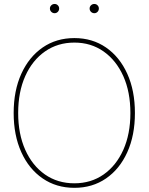

<svg xmlns="http://www.w3.org/2000/svg" viewBox="-20 -925 738 954"><path d="M349.6 8.3Q259.8 8.3 191.7 -38.6Q123.5 -85.4 85.7 -169.2Q47.9 -252.9 47.9 -363.3Q47.9 -474.6 85.9 -558.3Q124 -642.1 191.9 -689Q259.8 -735.8 349.6 -735.8Q439 -735.8 506.8 -689Q574.7 -642.1 612.5 -558.3Q650.4 -474.6 650.4 -363.3Q650.4 -252.4 612.5 -168.7Q574.7 -85 506.8 -38.3Q439 8.3 349.6 8.3ZM349.6 -14.2Q432.1 -14.2 494.9 -58.1Q557.6 -102.1 592.8 -180.7Q627.9 -259.3 627.9 -363.3Q627.9 -467.8 592.8 -546.4Q557.6 -625 494.9 -669.2Q432.1 -713.4 349.6 -713.4Q267.1 -713.4 204.1 -669.7Q141.1 -626 105.7 -547.4Q70.3 -468.8 70.3 -363.3Q70.3 -259.8 105.2 -181.2Q140.1 -102.5 203.1 -58.3Q266.1 -14.2 349.6 -14.2ZM448.7 -859.4Q439 -859.4 432.1 -866.2Q425.3 -873 425.3 -882.8Q425.3 -892.1 432.1 -898.7Q439 -905.3 448.7 -905.3Q458 -905.3 464.6 -898.7Q471.2 -892.1 471.2 -882.8Q471.2 -873 464.6 -866.2Q458 -859.4 448.7 -859.4ZM251.5 -859.4Q241.7 -859.4 234.9 -866.2Q228 -873 228 -882.8Q228 -892.1 234.9 -898.7Q241.7 -905.3 251.5 -905.3Q260.7 -905.3 267.3 -898.7Q273.9 -892.1 273.9 -882.8Q273.9 -873 267.3 -866.2Q260.7 -859.4 251.5 -859.4Z"/></svg>

Font: Inter 28pt Thin
Style: Regular
Weight: 250
Designer: Rasmus Andersson
Foundry: rsms
Version: Version 4.001;git-66647c0bb